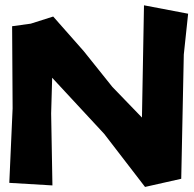

<svg xmlns="http://www.w3.org/2000/svg" viewBox="-20 -700 744 735"><path d="M15.6 0 180.7 9.8 175.8 -265.6 179.7 -402.3 378.9 -187.5 535.2 15.6 673.8 -15.6 683.6 -491.2 700.2 -647.5 531.2 -679.7 523.4 -250 410.2 -367.2 300.8 -503.9 183.6 -636.7 97.7 -609.4 26.4 -599.6 28.3 -285.2Z"/></svg>

Font: MaokenAssortedSans-Lite
Style: Lite
Weight: 400
Version: Version 1.400